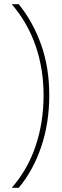

<svg xmlns="http://www.w3.org/2000/svg" viewBox="-20 -734 295 912"><path d="M214 -282Q214 -149 175.5 -36Q137 77 69 158H36Q113 69 150 -43Q187 -155 187 -281Q187 -406 149.5 -515.5Q112 -625 36 -714H69Q137 -630 175.5 -521.5Q214 -413 214 -282Z"/></svg>

Font: Noto Sans Khmer ExtraCondensed Thin
Style: Regular
Weight: 250
Width: 2
Designer: Danh Hong and the Monotype Design Team
Foundry: Monotype Imaging Inc.
Version: Version 2.004